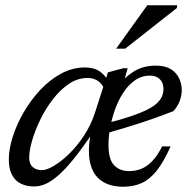

<svg xmlns="http://www.w3.org/2000/svg" viewBox="-20 -700 723 730"><path d="M447.5 -378 422 -367Q448.5 -401.5 485.2 -426Q522 -450.5 572.5 -450.5Q607.5 -450.5 628.8 -437.5Q650 -424.5 660.5 -403.2Q671 -382 671 -357Q671 -335 661.8 -312.8Q652.5 -290.5 638.5 -277Q607 -265 575.2 -253.5Q543.5 -242 511.8 -231.8Q480 -221.5 448.2 -212Q416.5 -202.5 385.5 -193.5L387.5 -232Q441.5 -245.5 479.2 -258.5Q517 -271.5 541 -283.8Q565 -296 578 -308.8Q591 -321.5 596.2 -334.5Q601.5 -347.5 601.5 -361.5Q601.5 -377 595.5 -388.2Q589.5 -399.5 578 -406Q566.5 -412.5 549.5 -412.5Q519.5 -412.5 494.8 -395.8Q470 -379 451 -351Q432 -323 419 -288.2Q406 -253.5 399.2 -217.2Q392.5 -181 392.5 -148.5Q392.5 -94 413.8 -71.8Q435 -49.5 471 -49.5Q495.5 -49.5 517 -58Q538.5 -66.5 558.2 -86.8Q578 -107 596.5 -143.5H628.5Q602.5 -84.5 575.8 -51Q549 -17.5 518.2 -3.8Q487.5 10 448.5 10Q397.5 10 364.8 -13.2Q332 -36.5 322 -84.2Q312 -132 327.5 -206.5L332 -194.5Q291.5 -134.5 259.5 -95Q227.5 -55.5 201.2 -32.8Q175 -10 153 -0.5Q131 9 110 9Q81 9 59.2 -1.8Q37.5 -12.5 25.5 -35.2Q13.5 -58 13.5 -94Q13.5 -133.5 28.5 -180.2Q43.5 -227 70.2 -273.2Q97 -319.5 133.2 -358.2Q169.5 -397 212.5 -420.2Q255.5 -443.5 302.5 -443.5Q335.5 -443.5 356.2 -430.5Q377 -417.5 392 -392L375 -364.5Q368 -381.5 352 -392.5Q336 -403.5 312.5 -403.5Q275 -403.5 241.8 -381Q208.5 -358.5 180.8 -322.2Q153 -286 133 -244.8Q113 -203.5 102 -165.2Q91 -127 91 -100.5Q91 -76.5 104.5 -64.8Q118 -53 139 -53Q157.5 -53 185.5 -69.8Q213.5 -86.5 243.2 -115.5Q273 -144.5 298.8 -183.5Q324.5 -222.5 339.5 -266.5L390.5 -425L448.5 -440.5H465.5ZM421.5 -515 540 -680H653.5L652.5 -669.5L456 -515Z"/></svg>

Font: Newsreader 16pt 16pt
Style: Italic
Weight: 400
Italic angle: -17°
Version: Version 1.003